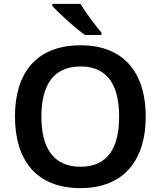

<svg xmlns="http://www.w3.org/2000/svg" viewBox="-20 -958 827 988"><path d="M394 -938H249V-928C282 -890 368 -813 417 -778H502V-790C471 -827 421 -893 394 -938ZM730 -358C730 -580 620 -725 395 -725C164 -725 57 -579 57 -359C57 -137 164 10 394 10C620 10 730 -137 730 -358ZM193 -358C193 -519 254 -616 395 -616C534 -616 593 -519 593 -358C593 -197 534 -100 394 -100C255 -100 193 -197 193 -358Z"/></svg>

Font: Noto Sans Georgian SemiBold
Style: Regular
Weight: 600
Designer: Monotype Design Team, Akaki Razmadze
Foundry: Google LLC
Version: Version 2.005